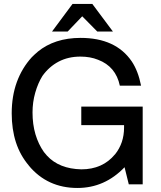

<svg xmlns="http://www.w3.org/2000/svg" viewBox="-20 -934 818 977"><path d="M349.1 -914.1H449.7L554.7 -773.4H475.1L398.4 -851.1L324.2 -773.4H244.6ZM706.1 -391.6V3.9H635.3L613.8 -83Q512.7 22.5 374 22.5Q221.2 22.5 126.5 -91.3H127Q82.5 -143.6 61 -210Q39.6 -276.4 39.6 -356.9Q39.6 -444.8 65.7 -516.4Q91.8 -587.9 141.6 -642.6Q148.9 -649.9 156.7 -657.2Q164.6 -664.6 171.9 -670.4H171.4Q257.8 -741.2 390.1 -741.2Q568.8 -741.2 650.4 -621.6Q683.1 -572.8 697.8 -498H589.8Q569.3 -595.7 479 -629.9Q439.5 -646 389.2 -646Q327.1 -646 278.3 -620.4Q229.5 -594.7 195.8 -547.4Q173.3 -511.2 159.4 -462.6Q145.5 -414.1 145.5 -361.8Q145.5 -301.3 160.4 -250.7Q175.3 -200.2 203.6 -160.2Q207.5 -155.8 211.4 -151.1Q215.3 -146.5 219.2 -141.6L218.8 -142.1Q280.8 -74.7 394 -72.3Q502 -72.3 564.9 -148.4V-147.9Q611.3 -205.6 611.3 -284.7V-297.4H393.6V-391.6Z"/></svg>

Font: SolaimanLipi
Style: Bold
Weight: 700
Designer: Solaiman Karim
Foundry: Al Mamun Sumon
Version: Version 2.000